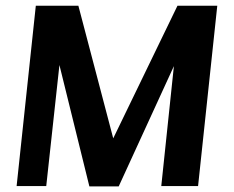

<svg xmlns="http://www.w3.org/2000/svg" viewBox="-20 -662 833 683"><path d="M598.6 -426.8 402.3 1H297.9L191.4 -430.7L144.5 0H39.1L107.4 -641.6H258.8L382.8 -169.9L611.3 -641.6H752.9L684.6 0H553.7Z"/></svg>

Font: Puritan
Style: BoldItalic
Weight: 700
Version: 2.1